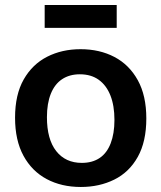

<svg xmlns="http://www.w3.org/2000/svg" viewBox="-20 -732 643 765"><path d="M302 13Q225 13 166 -18.5Q107 -50 73.5 -111.5Q40 -173 40 -263Q40 -355 74.5 -415.5Q109 -476 168 -506Q227 -536 301 -536Q377 -536 436 -505Q495 -474 529 -412.5Q563 -351 563 -260Q563 -168 529 -107Q495 -46 435.5 -16.5Q376 13 302 13ZM306 -83Q348 -83 377 -102.5Q406 -122 421 -161Q436 -200 436 -254Q436 -311 420 -351.5Q404 -392 373.5 -414Q343 -436 298 -436Q257 -436 227.5 -416.5Q198 -397 182.5 -358.5Q167 -320 167 -265Q167 -177 204 -130Q241 -83 306 -83ZM158 -621V-712H445V-621Z"/></svg>

Font: Bricolage Grotesque 20pt SemiBold
Style: Regular
Weight: 600
Version: Version 1.001;gftools[0.9.33.dev8+g029e19f]